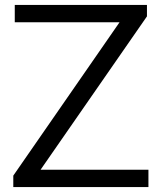

<svg xmlns="http://www.w3.org/2000/svg" viewBox="-20 -760 657 780"><path d="M34 0V-46.5L479.5 -689.5L484.5 -669.5H40V-740H577V-693.5L131 -50.5L126.5 -70.5H583V0Z"/></svg>

Font: Encode Sans SemiExpanded
Style: Regular
Weight: 400
Width: 6
Designer: Multiple Designers
Foundry: Impallari Type
Version: Version 3.002